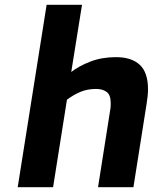

<svg xmlns="http://www.w3.org/2000/svg" viewBox="-20 -783 639 803"><path d="M54 0 175 -763H323L278 -482Q310 -507 358 -525.5Q406 -544 465 -544Q530 -544 564.5 -512Q599 -480 599 -410Q599 -383 593 -348L538 0H390L442 -330Q443 -337 443 -342.5Q443 -348 443 -353Q443 -386 426 -398.5Q409 -411 382 -411Q346 -411 317 -399Q288 -387 260 -366L202 0Z"/></svg>

Font: Exo Thin
Style: Bold Italic
Weight: 700
Italic angle: -9°
Version: Version 2.000